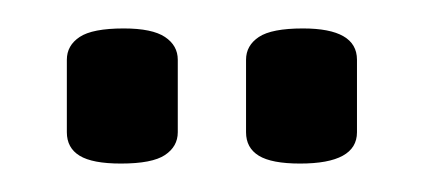

<svg xmlns="http://www.w3.org/2000/svg" viewBox="-20 -722 296 135"><path d="M191 -607Q171 -607 162 -612.5Q153 -618 153 -629V-680Q153 -690 162 -696Q171 -702 193 -702Q231 -702 231 -680V-629Q231 -607 191 -607ZM65 -607Q45 -607 36 -612.5Q27 -618 27 -629V-680Q27 -690 36 -696Q45 -702 67 -702Q87 -702 96 -696Q105 -690 105 -680V-629Q105 -619 96 -613Q87 -607 65 -607Z"/></svg>

Font: Asap Condensed VF Beta
Style: Regular
Weight: 400
Designer: Pablo Cosgaya
Foundry: Omnibus-Type
Version: Version 1.008